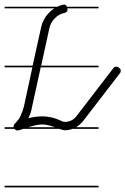

<svg xmlns="http://www.w3.org/2000/svg" viewBox="-20 -571 542 830"><path d="M406 -14H294Q278 -8 262 -8Q251 -8 236 -14H79L78 -13Q61 -7 55 -7Q49 -7 44 -12L42 -14H0V-21H39Q39 -23 39 -26Q39 -30 42.5 -34.5Q46 -39 51 -44Q56 -49 61 -56Q66 -63 69 -71Q77 -88 83 -109L120 -280H0V-287H121L158 -454Q166 -489 190 -514Q201 -526 215 -535H0V-542H228Q238 -547 250 -550L256 -551Q262 -552 267 -546Q268 -544 269 -542H406V-535H271Q272 -532 272 -530Q272 -518 258 -515Q234 -510 216 -491Q198 -472 193 -447L158 -287H406V-280H156L117 -102Q115 -90 111 -79.5Q107 -69 103 -60Q132 -68 165 -68Q181 -68 202 -63.5Q223 -59 248 -47Q254 -44 262 -44Q274 -44 286.5 -49.5Q299 -55 309 -67L469 -275Q474 -283 482 -283Q489 -283 495.5 -277.5Q502 -272 502 -266Q502 -258 498 -254L338 -46Q325 -31 309 -21H406ZM406 239H0V232H406ZM195 -28Q178 -33 163 -33Q145 -33 120 -26Q110 -24 101 -21H219Q207 -25 195 -28Z"/></svg>

Font: Gruenewald VA 1. Klasse
Style: Regular
Weight: 400
Designer: Peter Wiegel
Foundry: Peter Wiegel, nach dem Schriftentwurf von Dr. H. Gr¸newald
Version: Version 0.007